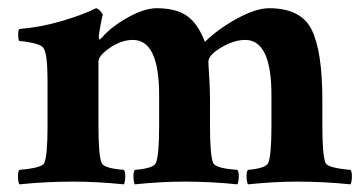

<svg xmlns="http://www.w3.org/2000/svg" viewBox="-20 -456 902 479"><path d="M371.1 -435.5Q418.9 -435.5 446.3 -416.5Q473.6 -397.5 491.2 -351.6Q525.4 -384.8 572.3 -410.2Q619.1 -435.5 651.4 -435.5Q730.5 -435.5 757.3 -382.3Q784.2 -329.1 784.2 -205.1V-141.6Q784.2 -69.3 792 -49.8Q796.9 -37.1 854.5 -32.2Q858.4 -27.3 857.9 -14.2Q857.4 -1 854.5 3.9Q788.1 -2.9 720.7 -2.9Q665 -2.9 598.6 3.9Q595.7 -1 595.2 -14.2Q594.7 -27.3 598.6 -32.2Q643.6 -36.1 649.4 -49.8Q657.2 -69.3 657.2 -141.6V-218.8Q657.2 -356.4 591.8 -356.4Q563.5 -356.4 531.7 -337.4Q500 -318.4 500 -302.7V-296.9Q503.9 -242.2 503.9 -205.1V-141.6Q503.9 -69.3 511.7 -49.8Q516.6 -36.1 572.3 -32.2Q576.2 -27.3 575.7 -14.2Q575.2 -1 572.3 3.9Q505.9 -2.9 440.4 -2.9Q382.8 -2.9 316.4 3.9Q313.5 -1 313 -14.2Q312.5 -27.3 316.4 -32.2Q364.3 -36.1 369.1 -49.8Q377 -69.3 377 -141.6V-218.8Q377 -356.4 311.5 -356.4Q283.2 -356.4 254.4 -336.9Q225.6 -317.4 225.6 -301.8V-141.6Q225.6 -69.3 233.4 -49.8Q238.3 -36.1 289.1 -32.2Q293 -27.3 292.5 -14.2Q292 -1 289.1 3.9Q222.7 -2.9 162.1 -2.9Q94.7 -2.9 28.3 3.9Q25.4 -1 24.9 -14.2Q24.4 -27.3 28.3 -32.2Q85.9 -37.1 90.8 -49.8Q98.6 -69.3 98.6 -141.6V-253.9Q98.6 -317.4 89.8 -334Q85 -343.8 62.5 -348.6Q40 -353.5 28.3 -353.5Q25.4 -355.5 25.4 -369.6Q25.4 -383.8 29.3 -383.8Q80.1 -387.7 133.3 -403.3Q186.5 -418.9 219.7 -435.5Q224.6 -434.6 230.5 -428.2Q236.3 -421.9 236.3 -418.9Q234.4 -413.1 230 -388.7Q225.6 -364.3 226.6 -363.3Q226.6 -358.4 227.5 -357.4Q229.5 -357.4 234.4 -362.3Q256.8 -388.7 298.3 -412.1Q339.8 -435.5 371.1 -435.5Z"/></svg>

Font: Crimson
Style: Bold
Weight: 700
Version: Version 0.8 ; ttfautohint (v1.00) -l 8 -r 50 -G 200 -x 14 -D